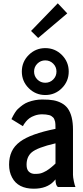

<svg xmlns="http://www.w3.org/2000/svg" viewBox="-20 -1117 498 1147"><path d="M381.8 -1037.1 208 -890.1 165.5 -932.1 325.2 -1097.2ZM203.1 -736.8Q183.6 -717.3 183.6 -689.5Q183.6 -661.6 203.1 -642.1Q222.7 -622.6 250.5 -622.6Q278.3 -622.6 297.9 -642.1Q317.4 -661.6 317.4 -689.5Q317.4 -717.3 297.9 -736.8Q278.3 -756.3 250.5 -756.3Q222.7 -756.3 203.1 -736.8ZM151.6 -590.3Q110.4 -631.3 110.4 -689.5Q110.4 -747.6 151.6 -788.6Q192.9 -829.6 250.7 -829.6Q308.6 -829.6 349.6 -788.6Q390.6 -747.6 390.6 -689.5Q390.6 -631.3 349.6 -590.3Q308.6 -549.3 250.7 -549.3Q192.9 -549.3 151.6 -590.3ZM138.7 -132.8Q138.7 -104 152.8 -91.1Q167 -78.1 188 -78.1Q209 -78.1 219.5 -80.6Q230 -83 240.2 -87.9L258.3 -97.2Q266.1 -101.6 275.9 -109.4L290 -120.6Q293.9 -124 302.7 -131.8L311.5 -140.1V-260.7Q202.1 -235.4 168.5 -206.1Q138.7 -179.7 138.7 -132.8ZM326.2 0Q311.5 -8.8 311.5 -45.4L302.2 -34.7Q260.3 10.3 182.1 10.3Q87.4 10.3 52.2 -56.6Q34.2 -89.8 34.2 -133.3Q34.2 -176.8 49.6 -210.7Q64.9 -244.6 99.6 -270.5Q162.6 -317.4 311.5 -347.2Q311.5 -381.8 309.3 -389.6Q307.1 -397.5 304.4 -404.3Q301.8 -411.1 297.9 -414.8Q293.9 -418.5 288.1 -422.9Q282.2 -427.2 274.4 -429.2Q255.4 -434.1 232.2 -434.1Q209 -434.1 188.7 -427Q168.5 -419.9 156.5 -411.1Q144.5 -402.3 134.8 -390.6Q122.1 -375 116.7 -363.3L48.3 -405.3Q69.8 -449.7 85.4 -464.6Q101.1 -479.5 116.2 -490.2Q131.3 -501 148.4 -507.3Q189.5 -522.5 231.9 -522.5Q274.4 -522.5 299.6 -517.8Q324.7 -513.2 347.4 -501.2Q370.1 -489.3 384.8 -469.2Q416 -425.8 416 -342.3V-72.8Q416 -59.1 421.1 -34.2Q426.3 -9.3 430.7 0Z"/></svg>

Font: News Cycle
Style: Bold
Weight: 700
Version: Version 0.5.1